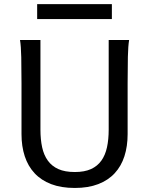

<svg xmlns="http://www.w3.org/2000/svg" viewBox="-20 -909 743 941"><path d="M612.8 -712.9Q607.9 -683.6 606.7 -630.1Q605.5 -576.7 605.5 -500.5V-251.5Q605.5 -191.9 589.8 -143.3Q574.2 -94.7 542.2 -60.1Q510.3 -25.4 461.4 -6.6Q412.6 12.2 346.7 12.2Q279.8 12.2 230.7 -6.6Q181.6 -25.4 149.4 -60.1Q117.2 -94.7 101.3 -143.3Q85.4 -191.9 85.4 -251.5V-500.5Q85.4 -572.8 84.2 -628.2Q83 -683.6 78.1 -712.9H178.2V-273.4Q178.2 -225.6 186.5 -187.3Q194.8 -148.9 214.4 -121.8Q233.9 -94.7 266.1 -80.3Q298.3 -65.9 346.7 -65.9Q394 -65.9 425.8 -80.3Q457.5 -94.7 476.8 -121.8Q496.1 -148.9 504.4 -187.3Q512.7 -225.6 512.7 -273.4V-712.9ZM162.1 -888.7H528.3V-815.4H162.1Z"/></svg>

Font: Andika APac
Style: Regular
Weight: 400
Designer: Victor Gaultney, Annie Olsen, Julie Remington, Don Collingsworth, Eric Hays, Becca Hirsbrunner
Foundry: SIL International
Version: Version 5.000